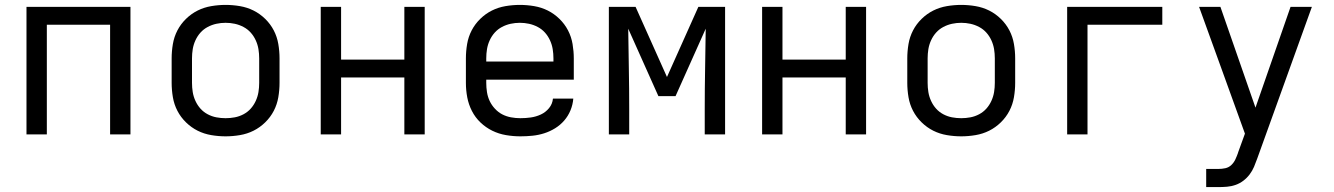

<svg xmlns="http://www.w3.org/2000/svg" viewBox="-20 -548 5440 783"><path d="M88 0V-520H512V0H429V-447H171V0Z M900 8Q871 8 841.5 3Q812 -2 786 -15Q760 -28 738.5 -49Q717 -70 703.5 -96Q690 -122 685 -151.5Q680 -181 680 -210V-310Q680 -339 685 -368.5Q690 -398 703.5 -424Q717 -450 738.5 -471Q760 -492 786 -505Q812 -518 841.5 -523Q871 -528 900 -528Q929 -528 958.5 -523Q988 -518 1014 -505Q1040 -492 1061.5 -471Q1083 -450 1096.5 -424Q1110 -398 1115 -368.5Q1120 -339 1120 -310V-210Q1120 -181 1115 -151.5Q1110 -122 1096.5 -96Q1083 -70 1061.5 -49Q1040 -28 1014 -15Q988 -2 958.5 3Q929 8 900 8ZM900 -66Q919 -66 937.5 -69.5Q956 -73 973 -82Q990 -91 1002.5 -105Q1015 -119 1023 -136.5Q1031 -154 1034 -172.5Q1037 -191 1037 -210V-310Q1037 -329 1034 -347.5Q1031 -366 1023 -383.5Q1015 -401 1002.5 -415Q990 -429 973 -438Q956 -447 937.5 -451Q919 -455 900 -455Q881 -455 862.5 -451Q844 -447 827 -438Q810 -429 797.5 -415Q785 -401 777 -383.5Q769 -366 766 -347.5Q763 -329 763 -310V-210Q763 -191 766 -172.5Q769 -154 777 -136.5Q785 -119 797.5 -105Q810 -91 827 -82Q844 -73 862.5 -69.5Q881 -66 900 -66Z M1288 0V-520H1371V-305H1629V-520H1712V0H1629V-232H1371V0Z M2102 8Q2073 8 2043.5 3Q2014 -2 1987.5 -15Q1961 -28 1939.5 -48.5Q1918 -69 1904.5 -95.5Q1891 -122 1885.5 -151Q1880 -180 1880 -210V-310Q1880 -339 1885 -368.5Q1890 -398 1903.5 -424Q1917 -450 1938.5 -471Q1960 -492 1986 -505Q2012 -518 2041.5 -523Q2071 -528 2100 -528Q2129 -528 2158.5 -523Q2188 -518 2214 -505Q2240 -492 2261.5 -471Q2283 -450 2296.5 -424Q2310 -398 2315 -368.5Q2320 -339 2320 -310V-223H1963V-210Q1963 -191 1966 -172Q1969 -153 1977 -136Q1985 -119 1998.5 -104.5Q2012 -90 2028.5 -81.5Q2045 -73 2064 -69.5Q2083 -66 2102 -66Q2124 -66 2145 -69Q2166 -72 2185.5 -81Q2205 -90 2219 -107Q2233 -124 2235 -146H2318Q2316 -121 2306.5 -98Q2297 -75 2281 -56.5Q2265 -38 2244 -25Q2223 -12 2199.5 -4.5Q2176 3 2151.5 5.5Q2127 8 2102 8ZM1963 -297H2237V-310Q2237 -329 2234 -347.5Q2231 -366 2223 -383.5Q2215 -401 2202.5 -415Q2190 -429 2173 -438Q2156 -447 2137.5 -451Q2119 -455 2100 -455Q2081 -455 2062.5 -451Q2044 -447 2027 -438Q2010 -429 1997.5 -415Q1985 -401 1977 -383.5Q1969 -366 1966 -347.5Q1963 -329 1963 -310Z M2463 0V-520H2572L2700 -234L2828 -520H2937V0H2854V-104Q2854 -186 2855.5 -267.5Q2857 -349 2858 -431L2735 -156H2665L2542 -431Q2543 -349 2544.5 -267.5Q2546 -186 2546 -104V0Z M3088 0V-520H3171V-305H3429V-520H3512V0H3429V-232H3171V0Z M3900 8Q3871 8 3841.5 3Q3812 -2 3786 -15Q3760 -28 3738.5 -49Q3717 -70 3703.5 -96Q3690 -122 3685 -151.5Q3680 -181 3680 -210V-310Q3680 -339 3685 -368.5Q3690 -398 3703.5 -424Q3717 -450 3738.5 -471Q3760 -492 3786 -505Q3812 -518 3841.5 -523Q3871 -528 3900 -528Q3929 -528 3958.5 -523Q3988 -518 4014 -505Q4040 -492 4061.5 -471Q4083 -450 4096.5 -424Q4110 -398 4115 -368.5Q4120 -339 4120 -310V-210Q4120 -181 4115 -151.5Q4110 -122 4096.5 -96Q4083 -70 4061.5 -49Q4040 -28 4014 -15Q3988 -2 3958.5 3Q3929 8 3900 8ZM3900 -66Q3919 -66 3937.5 -69.5Q3956 -73 3973 -82Q3990 -91 4002.5 -105Q4015 -119 4023 -136.5Q4031 -154 4034 -172.5Q4037 -191 4037 -210V-310Q4037 -329 4034 -347.5Q4031 -366 4023 -383.5Q4015 -401 4002.5 -415Q3990 -429 3973 -438Q3956 -447 3937.5 -451Q3919 -455 3900 -455Q3881 -455 3862.5 -451Q3844 -447 3827 -438Q3810 -429 3797.5 -415Q3785 -401 3777 -383.5Q3769 -366 3766 -347.5Q3763 -329 3763 -310V-210Q3763 -191 3766 -172.5Q3769 -154 3777 -136.5Q3785 -119 3797.5 -105Q3810 -91 3827 -82Q3844 -73 3862.5 -69.5Q3881 -66 3900 -66Z M4332 0V-520H4720V-447H4415V0Z M4899 215V141H4948Q4963 141 4977 138Q4991 135 5001.5 125Q5012 115 5018 102Q5024 89 5029 75V74L5057 -3L4958 -277L4870 -520H4957L5100 -109L5243 -520H5330L5107 99Q5101 116 5094 132.5Q5087 149 5076 163.5Q5065 178 5050.5 189Q5036 200 5019 206Q5002 212 4984 213.5Q4966 215 4948 215Z"/></svg>

Font: Nova
Style: Regular
Weight: 400
Monospace: yes
Designer: Belleve Invis
Foundry: Belleve Invis
Version: Version 24.1.4; ttfautohint (v1.8.4)